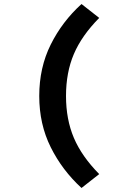

<svg xmlns="http://www.w3.org/2000/svg" viewBox="-20 -755 640 954"><path d="M385 179Q289 91 232 -23.5Q175 -138 175 -278Q175 -419 232 -533.5Q289 -648 385 -735L473 -666Q386 -578 347 -486.5Q308 -395 308 -278Q308 -162 347 -70Q386 22 473 110Z"/></svg>

Font: Source Code Pro ExtraLight ExtraBold
Style: Regular
Weight: 800
Monospace: yes
Version: Version 1.018;hotconv 1.0.116;makeotfexe 2.5.65601